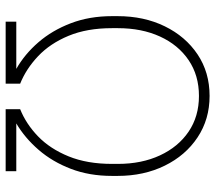

<svg xmlns="http://www.w3.org/2000/svg" viewBox="-61 -700 761 679"><g transform="rotate(90 319.5 -360.5)"><path d="M56.6 0V-37.6H223.6Q171.4 -67.4 129.4 -116Q87.4 -164.6 62.3 -230.2Q37.1 -295.9 37.1 -376V-396Q37.1 -489.3 73 -562.7Q108.9 -636.2 172.4 -678.7Q235.8 -721.2 319.3 -721.2Q401.9 -721.2 465.8 -678.7Q529.8 -636.2 565.9 -562.5Q602.1 -488.8 602.1 -396V-376Q602.1 -295.9 577.1 -230.7Q552.2 -165.5 510 -116.7Q467.8 -67.9 416.5 -37.6H585.4V0H366.2V-51.3Q418.5 -72.3 462.4 -114.7Q506.3 -157.2 533 -222.7Q559.6 -288.1 559.6 -376V-397Q559.6 -481 529.5 -545.7Q499.5 -610.4 445.6 -647Q391.6 -683.6 319.3 -683.6Q246.6 -683.6 192.6 -647Q138.7 -610.4 109.1 -545.7Q79.6 -481 79.6 -397V-376Q79.6 -287.6 106.7 -222.4Q133.8 -157.2 178.7 -114.7Q223.6 -72.3 275.9 -51.3V0Z"/></g></svg>

Font: Roboto Slab ExtraLight
Style: Regular
Weight: 250
Designer: Google
Version: Version 2.000; ttfautohint (v1.8.1.43-b0c9)